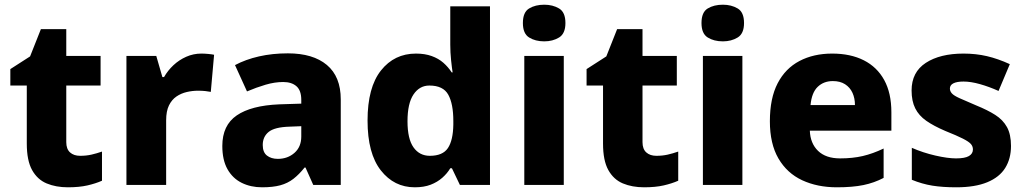

<svg xmlns="http://www.w3.org/2000/svg" viewBox="-20 -787 4361 817"><path d="M321 -124Q347 -124 369 -129Q391 -134 414 -142V-18Q387 -6 352 2Q317 10 269 10Q218 10 178.5 -6.5Q139 -23 116.5 -63.5Q94 -104 94 -176V-423H24V-493L108 -547L154 -663H262V-549H408V-423H262V-182Q262 -153 278 -138.5Q294 -124 321 -124Z M837 -559Q850 -559 866 -557.5Q882 -556 891 -554L877 -396Q868 -398 854 -399.5Q840 -401 823 -401Q799 -401 775 -395.5Q751 -390 731 -376.5Q711 -363 699 -338.5Q687 -314 687 -275V0H518V-549H645L671 -459H678Q694 -487 718 -509.5Q742 -532 772.5 -545.5Q803 -559 837 -559Z M1205 -560Q1312 -560 1371 -510.5Q1430 -461 1430 -364V0H1313L1280 -74H1276Q1253 -45 1228.5 -26Q1204 -7 1172.5 1.5Q1141 10 1095 10Q1047 10 1008.5 -9Q970 -28 948 -67Q926 -106 926 -166Q926 -254 987.5 -296Q1049 -338 1168 -343L1262 -346V-362Q1262 -402 1241.5 -420Q1221 -438 1185 -438Q1149 -438 1110 -426.5Q1071 -415 1031 -398L980 -510Q1025 -534 1082 -547Q1139 -560 1205 -560ZM1211 -248Q1148 -246 1123 -225.5Q1098 -205 1098 -170Q1098 -139 1116 -125Q1134 -111 1162 -111Q1204 -111 1233 -136.5Q1262 -162 1262 -206V-250Z M1745 10Q1657 10 1600.5 -62Q1544 -134 1544 -274Q1544 -415 1601 -487Q1658 -559 1750 -559Q1788 -559 1817 -548.5Q1846 -538 1866.5 -520Q1887 -502 1902 -479H1906Q1903 -497 1899.5 -530.5Q1896 -564 1896 -597V-760H2065V0H1937L1903 -71H1896Q1883 -49 1862 -30.5Q1841 -12 1812.5 -1Q1784 10 1745 10ZM1809 -124Q1864 -124 1886 -157Q1908 -190 1909 -257V-272Q1909 -345 1887.5 -384Q1866 -423 1807 -423Q1765 -423 1739.5 -385Q1714 -347 1714 -271Q1714 -196 1739.5 -160Q1765 -124 1809 -124Z M2379 -549V0H2211V-549ZM2296 -767Q2332 -767 2359 -751Q2386 -735 2386 -689Q2386 -644 2359 -627.5Q2332 -611 2296 -611Q2258 -611 2231.5 -627.5Q2205 -644 2205 -689Q2205 -735 2231.5 -751Q2258 -767 2296 -767Z M2773 -124Q2799 -124 2821 -129Q2843 -134 2866 -142V-18Q2839 -6 2804 2Q2769 10 2721 10Q2670 10 2630.5 -6.5Q2591 -23 2568.5 -63.5Q2546 -104 2546 -176V-423H2476V-493L2560 -547L2606 -663H2714V-549H2860V-423H2714V-182Q2714 -153 2730 -138.5Q2746 -124 2773 -124Z M3139 -549V0H2971V-549ZM3056 -767Q3092 -767 3119 -751Q3146 -735 3146 -689Q3146 -644 3119 -627.5Q3092 -611 3056 -611Q3018 -611 2991.5 -627.5Q2965 -644 2965 -689Q2965 -735 2991.5 -751Q3018 -767 3056 -767Z M3521 -559Q3599 -559 3655.5 -530.5Q3712 -502 3742.5 -446.5Q3773 -391 3773 -309V-231H3426Q3428 -177 3461 -145Q3494 -113 3555 -113Q3608 -113 3651 -123Q3694 -133 3740 -155V-30Q3700 -9 3654 0.5Q3608 10 3541 10Q3458 10 3393.5 -20Q3329 -50 3292.5 -112.5Q3256 -175 3256 -271Q3256 -369 3289 -432.5Q3322 -496 3382 -527.5Q3442 -559 3521 -559ZM3524 -442Q3485 -442 3459.5 -417.5Q3434 -393 3429 -340H3618Q3618 -369 3607.5 -392Q3597 -415 3576 -428.5Q3555 -442 3524 -442Z M4282 -166Q4282 -112 4257.5 -72.5Q4233 -33 4181 -11.5Q4129 10 4049 10Q3991 10 3947.5 3Q3904 -4 3860 -22V-158Q3908 -137 3960.5 -125Q4013 -113 4048 -113Q4086 -113 4103 -123Q4120 -133 4120 -151Q4120 -164 4111.5 -174Q4103 -184 4077.5 -197Q4052 -210 4002 -230Q3953 -251 3921.5 -273Q3890 -295 3874.5 -326Q3859 -357 3859 -402Q3859 -480 3919.5 -519.5Q3980 -559 4080 -559Q4133 -559 4180 -548Q4227 -537 4277 -514L4229 -400Q4189 -418 4150 -429Q4111 -440 4080 -440Q4052 -440 4037 -432.5Q4022 -425 4022 -410Q4022 -399 4030.5 -389.5Q4039 -380 4063.5 -369Q4088 -358 4135 -338Q4182 -319 4215 -298Q4248 -277 4265 -246Q4282 -215 4282 -166Z"/></svg>

Font: Noto Sans Hebrew ExtraBold
Style: Regular
Weight: 800
Designer: Monotype Design Team
Foundry: Monotype Imaging Inc.
Version: Version 2.003